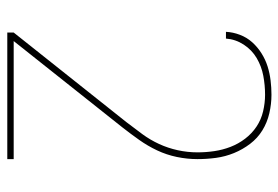

<svg xmlns="http://www.w3.org/2000/svg" viewBox="-142 -426 783 540"><g transform="rotate(90 250.0 -156.5)"><path d="M428 215H72V197L324 -120Q341 -142 357.5 -164.5Q374 -187 385.5 -212Q397 -237 403 -264.5Q409 -292 409 -320Q409 -344 405.5 -367.5Q402 -391 393.5 -413Q385 -435 370.5 -454Q356 -473 336.5 -486Q317 -499 293.5 -504.5Q270 -510 247 -510Q220 -510 193.5 -505Q167 -500 144 -486.5Q121 -473 106 -450Q91 -427 89 -400H70Q71 -420 78.5 -439.5Q86 -459 99.5 -474Q113 -489 130.5 -500Q148 -511 167 -517Q186 -523 206.5 -525.5Q227 -528 247 -528Q273 -528 299 -522Q325 -516 347 -502.5Q369 -489 385 -468Q401 -447 411 -422.5Q421 -398 424.5 -372Q428 -346 428 -320Q428 -291 422 -262Q416 -233 403.5 -206.5Q391 -180 374 -156Q357 -132 339 -109L96 197H428Z"/></g></svg>

Font: Iosevka Thin
Style: Regular
Weight: 100
Monospace: yes
Designer: Belleve Invis
Foundry: Belleve Invis
Version: Version 32.5.0; ttfautohint (v1.8.4)